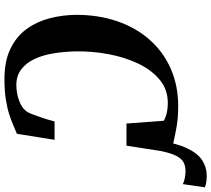

<svg xmlns="http://www.w3.org/2000/svg" viewBox="-62 -854 926 841"><g transform="rotate(90 400.5 -434.0)"><path d="M618 -607 595.5 -659.5Q607 -742 629.2 -789.5Q651.5 -837 682.2 -857Q713 -877 750 -877Q765 -877 778 -875Q791 -873 801 -869L787 -772.5Q775.5 -778 760.2 -781Q745 -784 729.5 -784Q705 -784 688.2 -773.5Q671.5 -763 659.8 -736.2Q648 -709.5 639 -661ZM327 9Q248 9 194 -17.2Q140 -43.5 107.5 -88.2Q75 -133 60.5 -189.2Q46 -245.5 45.5 -305.5Q45.5 -403 73.5 -484.8Q101.5 -566.5 154 -626.2Q206.5 -686 280.5 -719Q354.5 -752 445.5 -752Q495 -752 533 -745.5Q571 -739 599.5 -732.2Q628 -725.5 649.5 -724L618.5 -525.5H521.5L509.5 -688.5Q501 -694 489.5 -698Q478 -702 463.5 -704.2Q449 -706.5 431 -706.5Q372.5 -706.5 329.8 -671Q287 -635.5 259 -576.8Q231 -518 217.8 -447Q204.5 -376 205.5 -304.5Q206.5 -253 214.2 -205.8Q222 -158.5 239.2 -122Q256.5 -85.5 284.8 -64.2Q313 -43 354 -43Q371.5 -43 393.2 -47.2Q415 -51.5 435.8 -61.5Q456.5 -71.5 469.5 -89Q475 -98 480.8 -112.8Q486.5 -127.5 492.5 -145Q498.5 -162.5 503.8 -179.5Q509 -196.5 512.5 -210.5H593L566.5 -45.5Q551.5 -39.5 531 -30.5Q510.5 -21.5 482.2 -12.2Q454 -3 416 3Q378 9 327 9Z"/></g></svg>

Font: Merriweather 72pt
Style: Bold Italic
Weight: 700
Italic angle: -7.8°
Version: Version 2.101